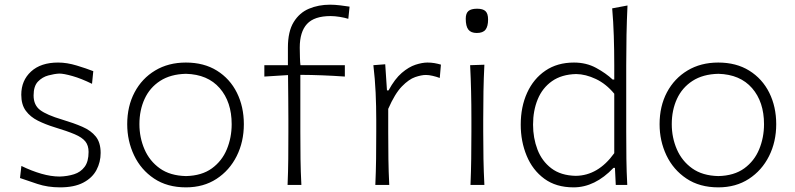

<svg xmlns="http://www.w3.org/2000/svg" viewBox="-20 -785 3373 815"><path d="M234.9 10.3Q182.6 10.3 138.9 -4.2Q95.2 -18.6 64.9 -29.3L70.8 -80.6Q113.8 -59.6 155.3 -47.6Q196.8 -35.6 233.4 -35.6Q266.6 -36.6 294.4 -45.4Q322.3 -54.2 339.1 -76.7Q356 -99.1 356 -140.1Q356 -167.5 342.3 -184.6Q328.6 -201.7 297.1 -215.1Q265.6 -228.5 210.9 -245.1Q172.9 -256.8 140.9 -272.7Q108.9 -288.6 89.6 -314.7Q70.3 -340.8 70.3 -382.8Q70.3 -443.4 111.8 -481.4Q153.3 -519.5 226.6 -519.5Q264.2 -519.5 305.9 -506.8Q347.7 -494.1 376 -482.9L370.6 -429.2Q324.7 -451.7 287.6 -462.2Q250.5 -472.7 231.9 -472.7Q210.9 -471.7 185.3 -464.8Q159.7 -458 141.1 -438.7Q122.6 -419.4 122.6 -379.9Q122.6 -338.9 150.4 -317.9Q178.2 -296.9 244.1 -277.3Q293 -262.7 329.6 -246.8Q366.2 -231 386.7 -205.3Q407.2 -179.7 407.2 -135.7Q407.2 -96.7 389.4 -63.2Q371.6 -29.8 333.5 -9.8Q295.4 10.3 234.9 10.3Z M769.5 10.3Q689.9 10.3 634 -27.1Q578.1 -64.5 549.1 -125.7Q520 -187 520 -257.8Q520 -334 551.3 -393.1Q582.5 -452.1 638.7 -485.8Q694.8 -519.5 769 -519.5Q845.7 -519.5 900.9 -485.1Q956.1 -450.7 985.6 -391.4Q1015.1 -332 1015.1 -257.8Q1015.1 -183.1 984.6 -122.3Q954.1 -61.5 898.9 -25.6Q843.8 10.3 769.5 10.3ZM769.5 -37.6Q836.4 -39.1 879.4 -70.3Q922.4 -101.6 942.9 -151.4Q963.4 -201.2 963.4 -257.8Q963.4 -352.5 912.6 -410.9Q861.8 -469.2 769.5 -471.7Q704.1 -470.2 659.9 -441.7Q615.7 -413.1 593.8 -365.2Q571.8 -317.4 571.8 -257.8Q571.8 -201.2 593.3 -151.4Q614.7 -101.6 658.4 -70.3Q702.1 -39.1 769.5 -37.6Z M1200.7 0Q1203.1 -57.1 1203.6 -110.1Q1204.1 -163.1 1204.1 -226.1V-276.9Q1204.1 -319.8 1203.6 -366.2Q1203.1 -412.6 1202.6 -466.3L1102.1 -460V-508.3H1202.1V-583Q1202.1 -651.4 1226.6 -691.2Q1251 -731 1291.5 -748Q1332 -765.1 1380.9 -765.1Q1400.9 -765.1 1424.8 -762.2Q1448.7 -759.3 1463.9 -756.8L1458.5 -705.1Q1442.9 -710 1421.9 -713.4Q1400.9 -716.8 1383.3 -716.8Q1314 -716.8 1283.2 -683.3Q1252.4 -649.9 1252.4 -583Q1252.4 -563.5 1253.2 -540.8Q1253.9 -518.1 1255.4 -508.3H1443.8V-460Q1347.2 -466.8 1254.9 -467.3V-226.1Q1254.9 -163.1 1255.6 -110.1Q1256.3 -57.1 1259.3 0Z M1573.2 0Q1575.7 -57.1 1576.4 -110.1Q1577.1 -163.1 1577.1 -226.1V-277.3Q1577.1 -332.5 1574.5 -391.6Q1571.8 -450.7 1564.9 -508.3L1615.2 -512.2L1622.6 -401.4H1629.4Q1655.8 -450.2 1685.5 -475.6Q1715.3 -501 1743.9 -510.3Q1772.5 -519.5 1794.4 -519.5Q1810.1 -519.5 1824.2 -517.1Q1838.4 -514.6 1851.6 -510.7L1846.7 -454.1Q1832 -459.5 1816.4 -463.1Q1800.8 -466.8 1787.6 -466.8Q1769 -466.8 1742.4 -457.8Q1715.8 -448.7 1686 -418.2Q1656.2 -387.7 1627.9 -322.8V-224.6Q1627.9 -162.6 1628.7 -109.9Q1629.4 -57.1 1632.3 0Z M1977.1 0Q1979.5 -57.1 1980.2 -110.1Q1981 -163.1 1981 -226.1V-277.3Q1981 -342.3 1979.7 -396.7Q1978.5 -451.2 1975.6 -508.3L2036.1 -510.3Q2033.2 -452.6 2032.2 -397.7Q2031.2 -342.8 2031.2 -277.3V-226.1Q2031.2 -163.1 2032.2 -110.1Q2033.2 -57.1 2036.1 0ZM2003.9 -645Q1979 -645 1968 -659.4Q1957 -673.8 1957 -705.6Q1957 -728.5 1968.5 -738.3Q1980 -748 2005.4 -748Q2030.3 -748 2041 -737.5Q2051.8 -727.1 2051.8 -702.1Q2051.8 -672.9 2040.8 -658.9Q2029.8 -645 2003.9 -645Z M2414.6 10.3Q2340.3 10.3 2290.5 -26.4Q2240.7 -63 2215.6 -123.8Q2190.4 -184.6 2190.4 -255.9Q2190.4 -331.5 2217.5 -391.1Q2244.6 -450.7 2295.2 -485.1Q2345.7 -519.5 2416.5 -519.5Q2468.8 -519.5 2510.5 -496.8Q2552.2 -474.1 2580.6 -447.3H2587.4V-507.8Q2587.4 -573.2 2585.4 -633.3Q2583.5 -693.4 2578.6 -749.5L2643.6 -761.7Q2640.6 -698.7 2639.4 -636.5Q2638.2 -574.2 2638.2 -507.8V-226.1Q2638.2 -163.1 2638.9 -110.1Q2639.6 -57.1 2642.6 0H2593.8L2590.3 -72.3H2584Q2505.4 10.3 2414.6 10.3ZM2423.8 -38.6Q2519 -39.6 2587.4 -134.8V-387.2Q2552.7 -429.2 2509.3 -449.7Q2465.8 -470.2 2425.8 -470.7Q2363.8 -469.2 2323 -440.4Q2282.2 -411.6 2262.5 -363.5Q2242.7 -315.4 2242.7 -255.9Q2242.7 -199.2 2261.5 -150.1Q2280.3 -101.1 2320.3 -70.6Q2360.4 -40 2423.8 -38.6Z M3029.3 10.3Q2949.7 10.3 2893.8 -27.1Q2837.9 -64.5 2808.8 -125.7Q2779.8 -187 2779.8 -257.8Q2779.8 -334 2811 -393.1Q2842.3 -452.1 2898.4 -485.8Q2954.6 -519.5 3028.8 -519.5Q3105.5 -519.5 3160.6 -485.1Q3215.8 -450.7 3245.4 -391.4Q3274.9 -332 3274.9 -257.8Q3274.9 -183.1 3244.4 -122.3Q3213.9 -61.5 3158.7 -25.6Q3103.5 10.3 3029.3 10.3ZM3029.3 -37.6Q3096.2 -39.1 3139.2 -70.3Q3182.1 -101.6 3202.6 -151.4Q3223.1 -201.2 3223.1 -257.8Q3223.1 -352.5 3172.4 -410.9Q3121.6 -469.2 3029.3 -471.7Q2963.9 -470.2 2919.7 -441.7Q2875.5 -413.1 2853.5 -365.2Q2831.5 -317.4 2831.5 -257.8Q2831.5 -201.2 2853 -151.4Q2874.5 -101.6 2918.2 -70.3Q2961.9 -39.1 3029.3 -37.6Z"/></svg>

Font: Pinar DS1-Light
Style: Regular
Weight: 300
Designer: Amin Abedi
Version: Version 2.000